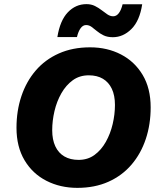

<svg xmlns="http://www.w3.org/2000/svg" viewBox="-20 -899 772 929"><path d="M354.2 10Q271.8 10 204.8 -24.1Q137.8 -58.2 98.8 -123.5Q59.8 -188.8 59.8 -280.6Q59.8 -363 83.6 -433.9Q107.4 -504.8 152.9 -557.8Q198.4 -610.8 264.9 -640.4Q331.4 -670 415.8 -670Q498.8 -670 565.1 -635.7Q631.4 -601.4 670.2 -536.6Q709 -471.8 709 -379.4Q709 -297.4 685.4 -226.5Q661.8 -155.6 616.3 -102.4Q570.8 -49.2 504.7 -19.6Q438.6 10 354.2 10ZM360.2 -125.4Q404.6 -125.4 437.3 -149.3Q470 -173.2 492.1 -212.6Q514.2 -252 525.2 -298.9Q536.2 -345.8 536.2 -391.2Q536.2 -437.4 521.1 -469.3Q506 -501.2 477.9 -517.9Q449.8 -534.6 409.4 -534.6Q365 -534.6 332.1 -510.7Q299.2 -486.8 276.9 -447.6Q254.6 -408.4 243.6 -361.5Q232.6 -314.6 232.6 -268.8Q232.6 -223.2 247.7 -191Q262.8 -158.8 291.4 -142.1Q320 -125.4 360.2 -125.4ZM668 -878.2Q655.8 -798.2 615.9 -758.6Q576 -719 526 -719Q499.4 -719 481.1 -728Q462.8 -737 449.2 -748.4Q435.6 -759.8 423.3 -768.8Q411 -777.8 396.6 -777.8Q381 -777.8 369.8 -762.1Q358.6 -746.4 352.4 -719.8H257.6Q270.4 -799.8 308.2 -839.4Q346 -879 398.4 -879Q421.4 -879 439.4 -870Q457.4 -861 471.9 -849.6Q486.4 -838.2 499.9 -829.2Q513.4 -820.2 527.8 -820.2Q543.4 -820.2 554.9 -835.3Q566.4 -850.4 573.2 -878.2Z"/></svg>

Font: Work Sans
Style: Italic
Weight: 400
Italic angle: -13°
Designer: Wei Huang
Foundry: Wei Huang
Version: Version 2.012